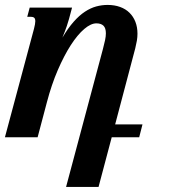

<svg xmlns="http://www.w3.org/2000/svg" viewBox="-47 -549 682 768"><path d="M347.2 198.7H217.3L364.7 -353Q370.1 -373 373.3 -388.4Q376.5 -403.8 376.5 -415.5Q376.5 -437 366.7 -446.3Q356.9 -455.6 338.4 -455.6Q316.4 -455.6 289.8 -432.9Q263.2 -410.2 236.3 -368.7Q209.5 -327.1 184.3 -269Q159.2 -210.9 140.6 -140.1L103.5 0H-27.3L88.9 -433.6Q94.2 -454.1 94.2 -463.9Q94.2 -474.6 89.4 -478.3Q84.5 -481.9 75.7 -481.9H62L71.8 -518.6H241.2L229 -473.1Q226.6 -463.4 220 -444.1Q213.4 -424.8 202.6 -398.4Q225.1 -436.5 247.6 -461.9Q270 -487.3 292.7 -502.2Q315.4 -517.1 337.9 -523.2Q360.4 -529.3 383.3 -529.3Q411.1 -529.3 433.3 -521.2Q455.6 -513.2 470.9 -498Q486.3 -482.9 494.6 -461.7Q502.9 -440.4 502.9 -414.1Q502.9 -400.9 500.5 -386.2Q498 -371.6 494.1 -356L413.6 -51.3H522.9L509.8 0H399.9Z"/></svg>

Font: Arian AMU Serif
Style: Bold Italic
Weight: 700
Italic angle: -15°
Designer: Ruben Hakobyan (Tarumian)
Foundry: Ruben Hakobyan (Tarumian)
Version: Version 1.002